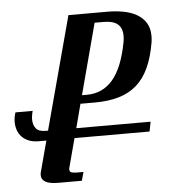

<svg xmlns="http://www.w3.org/2000/svg" viewBox="-113 -375 713 704"><g transform="rotate(-5 243.5 -23.5)"><path d="M179.7 0 156.7 87.9H430.2L423.3 123.5H147L118.7 230Q118.2 231.9 117.9 233.4Q117.7 234.9 117.7 236.3Q117.7 246.1 126.2 248Q134.8 250 145.5 250H168.9L160.2 281.7H73.2Q11.7 281.7 11.7 248Q11.7 241.2 13.7 234.9L43.5 123.5H14.6Q-5.9 123.5 -21.2 117.2Q-36.6 110.8 -46.6 100.3Q-56.6 89.8 -61.5 75.7Q-66.4 61.5 -66.4 45.9Q-66.4 28.3 -60.5 10.7H2.9Q0.5 19 -0.7 27.1Q-2 35.2 -2 42.5Q-2 62 8.3 75Q18.6 87.9 44.4 87.9H52.7L164.1 -327.6H308.6Q338.4 -327.6 366 -322.5Q393.6 -317.4 414.8 -305.4Q436 -293.5 448.5 -273.7Q460.9 -253.9 460.9 -225.1Q460.9 -219.7 460.4 -213.6Q460 -207.5 459 -201.2Q449.7 -147 432.1 -108.9Q414.6 -70.8 387 -46.6Q359.4 -22.5 321 -11.2Q282.7 0 232.4 0ZM356.9 -212.4Q357.9 -218.3 358.4 -223.6Q358.9 -229 358.9 -234.4Q358.9 -263.2 342.3 -277.3Q325.7 -291.5 290 -291.5H257.3L188 -30.8H206.5Q264.2 -30.8 301.8 -74.7Q339.4 -118.7 356.9 -212.4Z"/></g></svg>

Font: Arian Grqi
Style: Regular
Weight: 400
Designer: Ruben Hakobyan (Tarumian)
Foundry: Ruben Hakobyan (Tarumian)
Version: Version 1.003